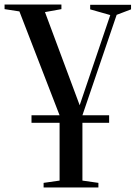

<svg xmlns="http://www.w3.org/2000/svg" viewBox="-34 -538 594 841"><path d="M361 -517H540V-497L477 -473L327 -33H444V0H327V253L397 263V283H157V263L227 253V0H104V-33H227L51 -488L-14 -498V-518H235V-498L163 -485L315 -77L449 -472L361 -497Z"/></svg>

Font: Prata
Style: Regular
Weight: 400
Designer: Ivan Petrov
Foundry: Cyreal
Version: Version 2.000